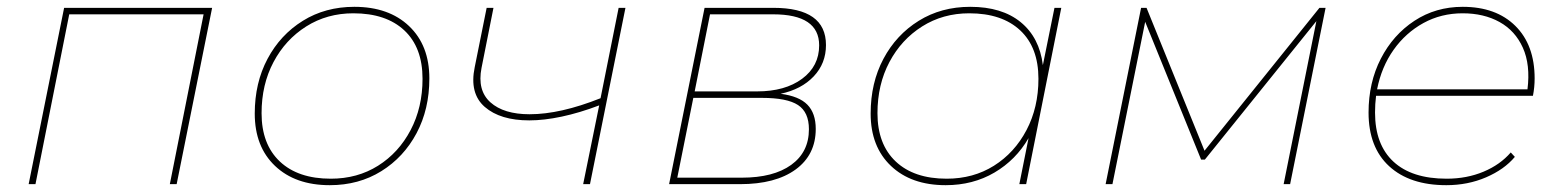

<svg xmlns="http://www.w3.org/2000/svg" viewBox="-20 -540 4594 563"><path d="M64 0 168 -517H602L498 0H478L577 -498H183L84 0Z M947 3Q846 3 786.5 -53.5Q727 -110 727 -207Q727 -297 764.5 -367.5Q802 -438 868 -479Q934 -520 1019 -520Q1120 -520 1179.5 -463.5Q1239 -407 1239 -310Q1239 -220 1201.5 -149.5Q1164 -79 1098 -38Q1032 3 947 3ZM950 -16Q1028 -16 1088.5 -54Q1149 -92 1184 -158.5Q1219 -225 1219 -309Q1219 -401 1165.5 -451Q1112 -501 1016 -501Q939 -501 878 -462.5Q817 -424 782 -358Q747 -292 747 -208Q747 -117 800.5 -66.5Q854 -16 950 -16Z M1690 0 1737 -231Q1679 -209 1627 -198Q1575 -187 1532 -187Q1447 -187 1401.5 -226.5Q1356 -266 1372 -343L1407 -517H1427L1392 -341Q1379 -275 1418 -240Q1457 -205 1533 -205Q1623 -205 1741 -252L1794 -517H1814L1710 0Z M1942 0 2046 -517H2248Q2402 -517 2402 -408Q2402 -354 2366 -316Q2330 -278 2269 -265Q2323 -258 2347.5 -233Q2372 -208 2372 -162Q2372 -86 2313 -43Q2254 0 2150 0ZM1966 -19H2155Q2248 -19 2300 -56.5Q2352 -94 2352 -161Q2352 -211 2320 -232Q2288 -253 2214 -253H2013ZM2017 -272H2200Q2282 -272 2332 -309Q2382 -346 2382 -407Q2382 -498 2247 -498H2062Z M2753 3Q2652 3 2592.5 -53.5Q2533 -110 2533 -207Q2533 -297 2570.5 -367.5Q2608 -438 2674 -479Q2740 -520 2825 -520Q2918 -520 2973 -475Q3028 -430 3038 -349L3072 -517H3092L2989 0H2969L2996 -135Q2959 -71 2896 -34Q2833 3 2753 3ZM2756 -16Q2834 -16 2894.5 -54Q2955 -92 2990 -158.5Q3025 -225 3025 -309Q3025 -401 2971.5 -451Q2918 -501 2822 -501Q2745 -501 2684 -462.5Q2623 -424 2588 -358Q2553 -292 2553 -208Q2553 -117 2606.5 -66.5Q2660 -16 2756 -16Z M3222 0 3326 -517H3342L3512 -98L3849 -517H3867L3763 0H3744L3840 -478L3513 -72H3502L3338 -476L3242 0Z M4221 3Q4114 3 4053.5 -52.5Q3993 -108 3993 -210Q3993 -298 4029 -368Q4065 -438 4127.5 -479Q4190 -520 4269 -520Q4367 -520 4423.5 -464Q4480 -408 4480 -310Q4480 -284 4475 -259H4015Q4012 -235 4012 -210Q4012 -116 4066 -66Q4120 -16 4222 -16Q4281 -16 4330 -36.5Q4379 -57 4410 -93L4422 -80Q4391 -43 4337.5 -20Q4284 3 4221 3ZM4018 -278H4459Q4468 -350 4445.5 -400Q4423 -450 4377 -475.5Q4331 -501 4269 -501Q4206 -501 4154 -472.5Q4102 -444 4066.5 -394Q4031 -344 4018 -278Z"/></svg>

Font: Montserrat Thin
Style: Italic
Weight: 100
Italic angle: -11.3°
Designer: Julieta Ulanovsky
Foundry: Julieta Ulanovsky
Version: Version 9.000; ttfautohint (v1.8.4.7-5d5b)